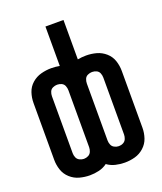

<svg xmlns="http://www.w3.org/2000/svg" viewBox="-138 -824 775 920"><g transform="rotate(-20 250.0 -363.5)"><path d="M339 -76Q328 -76 317 -81.5Q306 -87 301.5 -98Q297 -109 297 -120V-410Q297 -422 301.5 -433Q306 -444 317 -449Q328 -454 339 -454Q351 -454 361.5 -449Q372 -444 376.5 -433Q381 -422 381 -410V-120Q381 -109 376.5 -98Q372 -87 361.5 -81.5Q351 -76 339 -76ZM161 -76Q150 -76 139 -81.5Q128 -87 123.5 -98Q119 -109 119 -120V-410Q119 -422 123.5 -433Q128 -444 139 -449Q150 -454 161 -454Q173 -454 183.5 -449Q194 -444 198.5 -433Q203 -422 203 -410V-120Q203 -109 198.5 -98Q194 -87 183.5 -81.5Q173 -76 161 -76ZM161 8Q185 8 208 2.5Q231 -3 250 -17Q269 -3 292.5 2.5Q316 8 339 8Q366 8 391.5 1Q417 -6 437.5 -24.5Q458 -43 466.5 -68.5Q475 -94 475 -120V-410Q475 -437 466.5 -462.5Q458 -488 437.5 -506Q417 -524 391.5 -531Q366 -538 339 -538Q328 -538 317.5 -537Q307 -536 296 -534V-735H204V-534Q194 -536 183 -537Q172 -538 161 -538Q135 -538 109 -531Q83 -524 62.5 -506Q42 -488 33.5 -462.5Q25 -437 25 -410V-120Q25 -94 33.5 -68.5Q42 -43 62.5 -24.5Q83 -6 109 1Q135 8 161 8Z"/></g></svg>

Font: Iosevka SS08 Medium
Style: Regular
Weight: 500
Monospace: yes
Designer: Belleve Invis
Foundry: Belleve Invis
Version: Version 3.4.3; ttfautohint (v1.8.3)